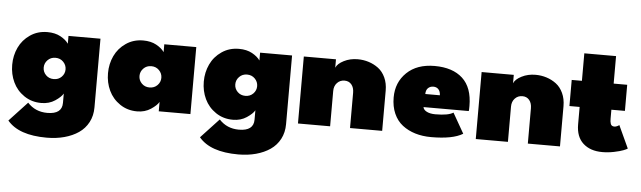

<svg xmlns="http://www.w3.org/2000/svg" viewBox="-49 -765 3910 1172"><g transform="rotate(5 1906.0 -179.5)"><path d="M264 220Q92.5 220 22.5 136L133.5 17Q181 69 254.5 69Q345 69 345 0V-57.5Q333 -36 297 -12Q261 12 213 12Q153.5 12 107.8 -19Q62 -50 39 -98.8Q16 -147.5 16 -205Q16 -262 39 -311Q62 -360 107.8 -391.2Q153.5 -422.5 213 -422.5Q260.5 -422.5 293.8 -404.2Q327 -386 343 -362.5V-410.5H539V11Q539 61.5 517.8 101.8Q496.5 142 459.2 167.5Q422 193 372.2 206.5Q322.5 220 264 220ZM228 -251Q209 -231.5 209 -205Q209 -178.5 228 -159.2Q247 -140 276 -140Q305 -140 324 -159.2Q343 -178.5 343 -205Q343 -231.5 324 -251Q305 -270.5 276 -270.5Q247 -270.5 228 -251Z M932 0V-57.5Q920 -36 884 -12Q848 12 800 12Q740.5 12 694.8 -19Q649 -50 626 -98.8Q603 -147.5 603 -205Q603 -262 626 -311Q649 -360 694.8 -391.2Q740.5 -422.5 800 -422.5Q847.5 -422.5 880.8 -404.2Q914 -386 930 -362.5V-410.5H1126V0ZM815 -251Q796 -231.5 796 -205Q796 -178.5 815 -159.2Q834 -140 863 -140Q892 -140 911 -159.2Q930 -178.5 930 -205Q930 -231.5 911 -251Q892 -270.5 863 -270.5Q834 -270.5 815 -251Z M1438 220Q1266.5 220 1196.5 136L1307.5 17Q1355 69 1428.5 69Q1519 69 1519 0V-57.5Q1507 -36 1471 -12Q1435 12 1387 12Q1327.5 12 1281.8 -19Q1236 -50 1213 -98.8Q1190 -147.5 1190 -205Q1190 -262 1213 -311Q1236 -360 1281.8 -391.2Q1327.5 -422.5 1387 -422.5Q1434.5 -422.5 1467.8 -404.2Q1501 -386 1517 -362.5V-410.5H1713V11Q1713 61.5 1691.8 101.8Q1670.5 142 1633.2 167.5Q1596 193 1546.2 206.5Q1496.5 220 1438 220ZM1402 -251Q1383 -231.5 1383 -205Q1383 -178.5 1402 -159.2Q1421 -140 1450 -140Q1479 -140 1498 -159.2Q1517 -178.5 1517 -205Q1517 -231.5 1498 -251Q1479 -270.5 1450 -270.5Q1421 -270.5 1402 -251Z M2114.5 -422.5Q2150 -422.5 2182.2 -412.2Q2214.5 -402 2241.5 -381.8Q2268.5 -361.5 2284.8 -326.5Q2301 -291.5 2301 -246.5V0H2104V-216Q2104 -248 2088.2 -266.8Q2072.5 -285.5 2046 -285.5Q2018.5 -285.5 2000.2 -266.2Q1982 -247 1982 -216V0H1785V-410.5H1982V-359Q1992 -384 2030 -403.2Q2068 -422.5 2114.5 -422.5Z M2539.5 -166.5Q2543 -149 2563.5 -139Q2584 -129 2615.5 -129Q2695.5 -129 2725 -149L2795.5 -25.5Q2734.5 12 2602 12Q2548.5 12 2504 -1.5Q2459.5 -15 2425.2 -41.5Q2391 -68 2372 -111Q2353 -154 2353 -209.5Q2353 -302 2415.5 -362.2Q2478 -422.5 2586 -422.5Q2696.5 -422.5 2757.5 -366.5Q2818.5 -310.5 2818.5 -197.5Q2818.5 -171 2817 -166.5ZM2633 -247Q2632 -271 2620.2 -283.5Q2608.5 -296 2589 -296Q2570 -296 2557 -284Q2544 -272 2543.5 -247Z M3204 -422.5Q3239.5 -422.5 3271.8 -412.2Q3304 -402 3331 -381.8Q3358 -361.5 3374.2 -326.5Q3390.5 -291.5 3390.5 -246.5V0H3193.5V-216Q3193.5 -248 3177.8 -266.8Q3162 -285.5 3135.5 -285.5Q3108 -285.5 3089.8 -266.2Q3071.5 -247 3071.5 -216V0H2874.5V-410.5H3071.5V-359Q3081.5 -384 3119.5 -403.2Q3157.5 -422.5 3204 -422.5Z M3426.5 -410.5H3489V-579H3683.5V-410.5H3766.5V-250.5H3683.5V-197.5Q3683.5 -186.5 3684.2 -179.5Q3685 -172.5 3687.5 -164.8Q3690 -157 3695.8 -153.2Q3701.5 -149.5 3710.5 -149.5Q3719 -149.5 3728.2 -154Q3737.5 -158.5 3740 -161.5L3804 -23Q3798.5 -18.5 3778.8 -10.8Q3759 -3 3722.8 4.5Q3686.5 12 3650.5 12Q3576.5 12 3532.8 -27.8Q3489 -67.5 3489 -144V-250.5H3426.5Z"/></g></svg>

Font: League Spartan Black
Style: Regular
Weight: 900
Foundry: The League of Moveable Type
Version: Version 2.002